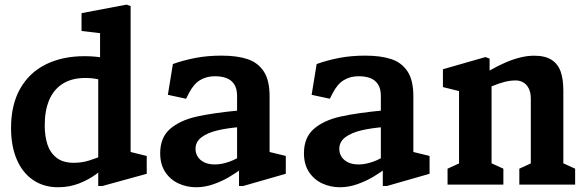

<svg xmlns="http://www.w3.org/2000/svg" viewBox="-20 -796 2520 828"><path d="M403.6 -496.3 411.5 -509.1V-678.3L433.6 -650.3L331.6 -662.4V-739.3L525.4 -776L543.3 -770V-117.9L521.7 -145.9L612.8 -123.4V-46.5L421.9 6H403.6ZM502.3 -529.2V-420.3L487.5 -426.5Q446.5 -442.5 415.2 -451.2Q383.8 -459.8 348.8 -459.8Q289.4 -459.8 250.1 -434.7Q210.8 -409.5 191.8 -363.9Q172.9 -318.3 172.9 -255.7Q172.9 -210.2 184.1 -174.5Q195.2 -138.8 223.1 -116.3Q251 -93.9 298.6 -93.9Q332.9 -93.9 365.1 -104Q397.2 -114 441.3 -132.4L449.7 -93.8Q425.2 -67.7 394.2 -44.6Q363.3 -21.5 321.3 -5Q279.2 11.5 230.6 11.5Q167.8 11.5 121.8 -20.3Q75.8 -52.2 51.7 -109.8Q27.6 -167.3 27.6 -243.8Q27.6 -344.2 67.1 -413.8Q106.7 -483.3 178 -518.5Q249.4 -553.7 344.2 -553.7Q388.5 -553.7 428 -546.6Q467.5 -539.5 502.3 -529.2Z M1010.8 -83.9 1002.4 -97V-382.1Q1002.4 -414.3 989.7 -433.1Q976.9 -451.9 955.6 -459.6Q934.2 -467.3 906.2 -467.2Q870.4 -467.2 842.7 -450.4Q815 -433.7 795.1 -394.9L782.4 -370.2L703.9 -387.1L725.6 -519.9Q772 -536.5 823.4 -546.3Q874.8 -556.1 934.6 -556.1Q1002.1 -556.1 1047.2 -541.2Q1092.3 -526.2 1117.5 -488Q1142.6 -449.8 1142.6 -381.3V-118.3L1120.5 -145.9L1212.5 -123.5V-46.6L1029.1 6H1010.8ZM670.8 -135.4Q670.8 -202.5 712.9 -239.5Q755.1 -276.6 827.2 -293Q899.4 -309.3 1020.2 -320.6L1019.5 -248.5Q962 -244.1 918.4 -233.8Q874.8 -223.5 849 -204Q823.2 -184.4 823.2 -153.8Q823.2 -135.2 833 -119.8Q842.9 -104.4 861.6 -95.6Q880.2 -86.8 906.4 -86.8Q935.3 -86.8 968.3 -98.4Q1001.3 -110 1030.6 -131.7V-74.5Q999.4 -51 968.1 -32.6Q936.8 -14.2 899.9 -1.3Q863.1 11.5 825.9 11.5Q785.8 11.5 750.3 -4.6Q714.9 -20.7 692.8 -53.8Q670.8 -87 670.8 -135.4Z M1630.8 -83.9 1622.4 -97V-382.1Q1622.4 -414.3 1609.7 -433.1Q1596.9 -451.9 1575.6 -459.6Q1554.2 -467.3 1526.2 -467.2Q1490.4 -467.2 1462.7 -450.4Q1435 -433.7 1415.1 -394.9L1402.4 -370.2L1323.9 -387.1L1345.6 -519.9Q1392 -536.5 1443.4 -546.3Q1494.8 -556.1 1554.6 -556.1Q1622.1 -556.1 1667.2 -541.2Q1712.3 -526.2 1737.5 -488Q1762.6 -449.8 1762.6 -381.3V-118.3L1740.5 -145.9L1832.5 -123.5V-46.6L1649.1 6H1630.8ZM1290.8 -135.4Q1290.8 -202.5 1332.9 -239.5Q1375.1 -276.6 1447.2 -293Q1519.4 -309.3 1640.2 -320.6L1639.5 -248.5Q1582 -244.1 1538.4 -233.8Q1494.8 -223.5 1469 -204Q1443.2 -184.4 1443.2 -153.8Q1443.2 -135.2 1453 -119.8Q1462.9 -104.4 1481.6 -95.6Q1500.2 -86.8 1526.4 -86.8Q1555.3 -86.8 1588.3 -98.4Q1621.3 -110 1650.6 -131.7V-74.5Q1619.4 -51 1588.1 -32.6Q1556.8 -14.2 1519.9 -1.3Q1483.1 11.5 1445.9 11.5Q1405.8 11.5 1370.3 -4.6Q1334.9 -20.7 1312.8 -53.8Q1290.8 -87 1290.8 -135.4Z M2219.6 -68.5 2302.2 -106.6 2269.1 -50.4V-370.8Q2269.1 -396.8 2260.2 -414.5Q2251.4 -432.2 2236.7 -440.6Q2221.9 -449.1 2204.1 -449.1Q2179.5 -449.1 2154.8 -442.6Q2130.2 -436.1 2098.8 -423.2Q2083.6 -416.8 2067.6 -409.3V-477.8Q2077 -483.5 2081.7 -486.1Q2086.4 -488.7 2095.8 -494.2Q2130.7 -514 2162.2 -527.4Q2193.8 -540.8 2224.3 -548.3Q2254.8 -555.8 2283.6 -555.8Q2331 -555.8 2358.7 -537.9Q2386.3 -520 2397.9 -487.2Q2409.4 -454.5 2409.4 -405.2V-50.8L2376.8 -106.6L2460.3 -68.5V0H2219.6ZM1910.1 -68.5 1992.8 -106.6 1959.6 -50.4V-434.6L1992 -395.1L1890.1 -420.5V-497.4L2073.5 -549.9L2091.4 -543.2V-441.9L2099.9 -434.9V-50.8L2067.3 -106.6L2150.8 -68.5V0H1910.1Z"/></svg>

Font: Monaspace Xenon Var ExtraLight
Style: Regular
Weight: 200
Designer: Riley Cran and the Lettermatic Team
Version: Version 1.200 (Monaspace Xenon Var)